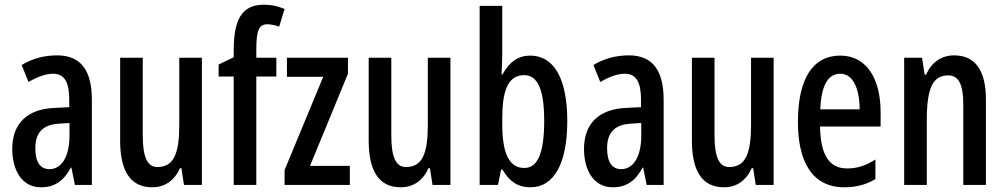

<svg xmlns="http://www.w3.org/2000/svg" viewBox="-20 -785 4265 815"><path d="M223 -550C167 -550 116 -536 72 -509L101 -437C141 -460 175 -472 205 -472C254 -472 274 -436 274 -361V-330L211 -327C97 -322 32 -262 32 -153C32 -68 69 10 154 10C213 10 251 -18 281 -74H283L298 0H370V-362C370 -483 325 -550 223 -550ZM230 -260 275 -263V-209C275 -121 242 -67 190 -67C152 -67 130 -95 130 -156C130 -222 162 -256 230 -260Z M837 -540H741V-256C741 -135 719 -76 648 -76C605 -76 586 -119 586 -210V-540H490V-188C490 -66 529 10 626 10C679 10 720 -18 744 -71H750L761 0H837Z M1153 -460V-540H1068V-574C1068 -656 1079 -682 1115 -682C1130 -682 1147 -678 1165 -672L1188 -747C1156 -760 1132 -765 1100 -765C1003 -765 972 -697 972 -569V-542L908 -511V-460H972V0H1068V-460Z M1465 0V-81H1296L1457 -472V-540H1198V-459H1352L1188 -63V0Z M1892 -540H1796V-256C1796 -135 1774 -76 1703 -76C1660 -76 1641 -119 1641 -210V-540H1545V-188C1545 -66 1584 10 1681 10C1734 10 1775 -18 1799 -71H1805L1816 0H1892Z M2112 -551V-760H2016V0H2094L2107 -65H2113C2144 -12 2181 10 2232 10C2332 10 2388 -92 2388 -271C2388 -451 2332 -549 2230 -549C2181 -549 2142 -523 2113 -469H2109C2110 -502 2112 -530 2112 -551ZM2205 -466C2264 -466 2290 -401 2290 -272C2290 -135 2262 -72 2206 -72C2142 -72 2112 -132 2112 -258V-280C2112 -389 2131 -466 2205 -466Z M2650 -550C2594 -550 2543 -536 2499 -509L2528 -437C2568 -460 2602 -472 2632 -472C2681 -472 2701 -436 2701 -361V-330L2638 -327C2524 -322 2459 -262 2459 -153C2459 -68 2496 10 2581 10C2640 10 2678 -18 2708 -74H2710L2725 0H2797V-362C2797 -483 2752 -550 2650 -550ZM2657 -260 2702 -263V-209C2702 -121 2669 -67 2617 -67C2579 -67 2557 -95 2557 -156C2557 -222 2589 -256 2657 -260Z M3264 -540H3168V-256C3168 -135 3146 -76 3075 -76C3032 -76 3013 -119 3013 -210V-540H2917V-188C2917 -66 2956 10 3053 10C3106 10 3147 -18 3171 -71H3177L3188 0H3264Z M3547 -549C3429 -549 3367 -449 3367 -267C3367 -106 3423 10 3564 10C3613 10 3657 -1 3696 -25V-108C3654 -81 3617 -70 3576 -70C3499 -70 3463 -128 3461 -248H3718V-309C3718 -447 3661 -549 3547 -549ZM3547 -472C3602 -472 3629 -406 3629 -321H3462C3466 -425 3496 -472 3547 -472Z M4030 -550C3977 -550 3934 -521 3911 -468H3905L3894 -540H3818V0H3914V-274C3914 -410 3939 -465 4005 -465C4051 -465 4069 -423 4069 -341V0H4165V-363C4165 -488 4118 -550 4030 -550Z"/></svg>

Font: Noto Sans Devanagari ExtraCondensed Medium
Style: Regular
Weight: 500
Width: 2
Designer: Jelle Bosma - Monotype Design Team
Foundry: Monotype Imaging Inc.
Version: Version 2.004